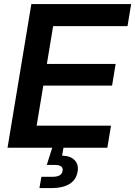

<svg xmlns="http://www.w3.org/2000/svg" viewBox="-20 -748 684 972"><path d="M18.1 0 138.7 -727.5H644L625.5 -615.7H249L217.3 -424.3H565.4L547.4 -314.5H199.2L165.5 -111.8H542L523.4 0ZM179.7 204.1 189.5 147H246.6Q292 147 296.9 117.2Q301.8 86.9 256.8 86.9H216.8L251.5 -22H304.7L301.3 0L294.4 40Q337.4 41 358.2 63.2Q378.9 85.4 373 120.1Q366.2 162.6 331.8 183.3Q297.4 204.1 244.1 204.1Z"/></svg>

Font: Inter Display SemiBold
Style: Italic
Weight: 600
Italic angle: -9.39999°
Designer: Rasmus Andersson
Foundry: rsms
Version: Version 4.000;git-a52131595